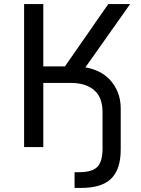

<svg xmlns="http://www.w3.org/2000/svg" viewBox="-20 -720 690 940"><path d="M368 123Q431 123 456.5 97Q482 71 482 8V-171Q482 -244 440.5 -279Q399 -314 327 -314H192V0H98V-700H192V-395H298L510 -700H617L398 -390Q431 -385 462.5 -370Q494 -355 518 -329.5Q542 -304 556.5 -268.5Q571 -233 571 -188V12Q571 109 524.5 154.5Q478 200 378 200H345V123Z"/></svg>

Font: Golos UI
Style: Regular
Weight: 400
Designer: A.Korolkova, Vitaly Kuzmin
Foundry: ParaType Ltd
Version: Version 2.000